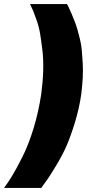

<svg xmlns="http://www.w3.org/2000/svg" viewBox="-49 -720 426 940"><path d="M153 200H152H-29Q-9 173 11 140Q31 107 61 47.5Q91 -12 115.5 -92.5Q140 -173 153 -260Q161 -320 162.5 -375Q164 -430 158.5 -475Q153 -520 147.5 -554Q142 -588 130.5 -620.5Q119 -653 113.5 -666.5Q108 -680 98 -700H279Q281 -698 289 -680.5Q297 -663 301.5 -652.5Q306 -642 315 -619.5Q324 -597 329.5 -577.5Q335 -558 342 -530Q349 -502 351.5 -473.5Q354 -445 356 -411Q358 -377 356 -338.5Q354 -300 349 -260Q339 -189 317.5 -119.5Q296 -50 276.5 -5.5Q257 39 226.5 89.5Q196 140 185 155.5Q174 171 153 200Z"/></svg>

Font: Fivo Sans Modern ExtBlk
Style: Regular
Weight: 900
Designer: Alexander Slobzheninov
Foundry: Alexander Slobzheninov
Version: 1.0